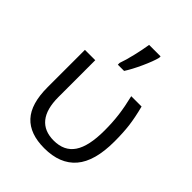

<svg xmlns="http://www.w3.org/2000/svg" viewBox="-228 -930 1064 1064"><g transform="rotate(45 304.5 -398.0)"><path d="M306 10Q193 10 136.5 -51Q80 -112 80 -242V-535H161V-246Q161 -152 199.5 -104.5Q238 -57 313 -57Q395 -57 434 -115Q473 -173 473 -296Q473 -359 466 -414Q459 -469 443 -535H524Q542 -465 548.5 -412.5Q555 -360 555 -292Q555 -137 492 -63.5Q429 10 306 10ZM267 -620Q280 -655 293 -710.5Q306 -766 312 -806H402V-795Q393 -759 366.5 -701Q340 -643 316 -606H267Z"/></g></svg>

Font: Stephens Clock
Style: Regular
Weight: 400
Designer: Peter Wiegel (catfonts.de) with slight modifications by DT1.org
Version: Version 0.9.1